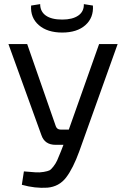

<svg xmlns="http://www.w3.org/2000/svg" viewBox="-20 -904 603 932"><path d="M387 -884 431 -877Q435 -818 394.5 -782Q354 -746 282 -746Q210 -746 168.5 -782Q127 -818 131 -877L175 -884Q175 -848 202.5 -828.5Q230 -809 282 -809Q332 -809 360 -828.5Q388 -848 387 -884ZM551 -690 365 -170Q335 -87 301 -42.5Q267 2 210 7Q150 11 86 -7L96 -72Q133 -69 152.5 -67.5Q172 -66 192 -69.5Q212 -73 220 -77Q228 -81 239.5 -96Q251 -111 257.5 -125.5Q264 -140 276 -170L288 -201H250Q197 -201 181 -248L21 -690H112L251 -291Q257 -275 274 -275H314L461 -690Z"/></svg>

Font: Exo 2.0
Style: Regular
Weight: 400
Designer: Natanael Gama
Version: Version 1.001;PS 001.001;hotconv 1.0.70;makeotf.lib2.5.58329